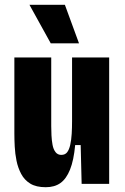

<svg xmlns="http://www.w3.org/2000/svg" viewBox="-20 -768 521 802"><path d="M171 14Q131 14 106.5 -1Q82 -16 68.5 -41.5Q55 -67 49 -96.5Q43 -126 41.5 -156Q40 -186 40 -210V-528H194V-241Q194 -223 195 -202.5Q196 -182 199.5 -163Q203 -144 212 -132.5Q221 -121 236 -121Q252 -121 260.5 -132Q269 -143 273.5 -163.5Q278 -184 279.5 -209Q281 -234 281 -262V-528H436V-225V0H321L317 -162H294Q288 -98 272.5 -59.5Q257 -21 232.5 -3.5Q208 14 171 14ZM192 -587 103 -748H251L310 -587Z"/></svg>

Font: Bricolage Grotesque Condensed ExtraBold
Style: Regular
Weight: 800
Width: 3
Designer: Mathieu Triay
Foundry: Atelier Triay
Version: Version 1.000;gftools[0.9.30]